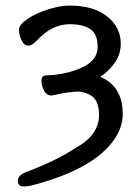

<svg xmlns="http://www.w3.org/2000/svg" viewBox="-20 -507 496 690"><path d="M340 -231Q386 -212 406 -171Q421 -142 421 -96Q421 -50 390 -5Q316 102 92 160Q79 163 66 163Q53 163 48.5 157Q44 151 44 142Q44 123 75 111Q183 70 251 25Q336 -21 336 -94Q336 -149 303 -166Q281 -178 258 -178L236 -176Q217 -175 167 -164H166H164Q146 -164 137 -184Q129 -201 129 -216Q129 -236 146 -236Q221 -239 276 -265Q331 -291 331 -338Q331 -385 304.5 -402.5Q278 -420 230 -420Q167 -420 113 -362Q96 -343 82 -343Q66 -343 57 -363.5Q48 -384 48 -401Q48 -418 80 -439.5Q112 -461 155 -474Q198 -487 229 -487Q316 -487 365 -448Q414 -409 414 -350Q414 -307 386 -273Q367 -248 340 -231Z"/></svg>

Font: Moon Stars Kai
Style: Bold
Weight: 700
Designer: GuiWonder
Version: Version 1.101